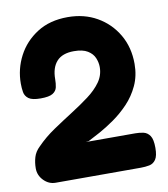

<svg xmlns="http://www.w3.org/2000/svg" viewBox="-80 -767 737 843"><g transform="rotate(-10 288.5 -345.5)"><path d="M100 8Q70 8 47.5 -15Q25 -38 25 -69Q25 -95 32 -118.5Q39 -142 59 -161Q94 -197 137 -226Q180 -255 222.5 -282Q265 -309 300.5 -335.5Q336 -362 357.5 -392Q379 -422 379 -459Q379 -479 370.5 -499.5Q362 -520 340 -533.5Q318 -547 279 -547Q227 -547 202 -519Q177 -491 177 -440Q177 -421 173.5 -404.5Q170 -388 154 -378Q138 -368 100 -368Q62 -368 46.5 -379.5Q31 -391 28 -409Q25 -427 25 -447Q25 -512 55 -569.5Q85 -627 141.5 -663Q198 -699 278 -699Q351 -699 408 -666.5Q465 -634 498.5 -577Q532 -520 532 -446Q532 -393 512 -350Q492 -307 460.5 -274Q429 -241 394 -216.5Q359 -192 327 -174.5Q295 -157 275 -147L261 -145H482Q502 -145 519 -141Q536 -137 547 -121Q558 -105 558 -67Q558 -31 547 -15Q536 1 518 4.5Q500 8 480 8Z"/></g></svg>

Font: Fredoka SemiBold
Style: Regular
Weight: 600
Designer: Ben Nathan
Foundry: Milena B. Brandão, Ben Nathan
Version: Version 2.001